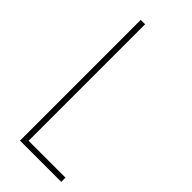

<svg xmlns="http://www.w3.org/2000/svg" viewBox="-231 -758 803 803"><g transform="rotate(45 170.5 -357.0)"><path d="M78 0H322V-25H104V-714H78Z"/></g></svg>

Font: Noto Sans Arabic ExtCond Thin
Style: Regular
Weight: 100
Width: 2
Designer: Monotype Design Team, Nadine Chahine, Nizar Qandah and Khaled Hosny
Foundry: Monotype Imaging Inc.
Version: Version 2.012